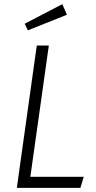

<svg xmlns="http://www.w3.org/2000/svg" viewBox="-20 -904 463 924"><path d="M215 -685 126 -53H383L367 0H61L157 -685ZM280 -884 302 -833 114 -758 99 -790Z"/></svg>

Font: Fira Sans Condensed Light
Style: Italic
Weight: 300
Width: 3
Italic angle: -8°
Designer: Carrois Corporate & Edenspiekermann AG
Foundry: Carrois Corporate GbR & Edenspiekermann AG
Version: Version 4.203